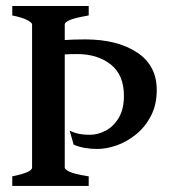

<svg xmlns="http://www.w3.org/2000/svg" viewBox="-20 -614 573 634"><path d="M497.6 -316.9Q497.6 -268.1 478.5 -231.4Q459.5 -194.8 429.4 -170.4Q399.4 -146 365.5 -134Q331.5 -122.1 301.3 -122.1Q279.8 -122.1 259.3 -125.7Q238.8 -129.4 223.1 -136.7L210 -182.6Q229 -173.8 244.4 -171.4Q259.8 -168.9 276.4 -168.9Q303.2 -168.9 329.1 -182.6Q355 -196.3 372.1 -224.9Q389.2 -253.4 389.2 -297.9Q389.2 -366.7 345.7 -401.1Q302.2 -435.5 234.4 -435.5Q208.5 -435.5 179.2 -433.6Q149.9 -431.6 120.6 -428.7L114.7 -473.6Q183.1 -483.9 260.7 -483.9Q367.2 -483.9 432.4 -440.9Q497.6 -397.9 497.6 -316.9ZM20.5 0V-31.7Q85.9 -44.9 85.9 -60.5V-533.7Q85.9 -539.1 70.1 -547.6Q54.2 -556.2 20.5 -563V-594.2H272.9V-563Q225.1 -554.7 209.5 -547.4Q193.8 -540 193.8 -533.7V-60.5Q193.8 -54.7 209 -47.1Q224.1 -39.6 272.9 -31.7V0Z"/></svg>

Font: Namdhinggo SemiBold
Style: Regular
Weight: 600
Designer: Victor Gaultney
Foundry: SIL International
Version: Version 3.001